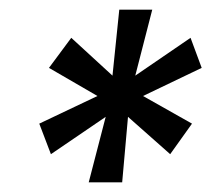

<svg xmlns="http://www.w3.org/2000/svg" viewBox="-20 -707 436 396"><path d="M163 -331 198 -466 85 -389 61 -452 181 -509 81 -567 127 -629 212 -551 226 -687H294L259 -551L373 -629L396 -567L275 -509L376 -452L331 -389L244 -466L232 -331Z"/></svg>

Font: Archivo ExtraCondensed Medium
Style: Italic
Weight: 500
Width: 2
Italic angle: -10°
Designer: Hector Gatti
Foundry: Omnibus-Type
Version: Version 2.001